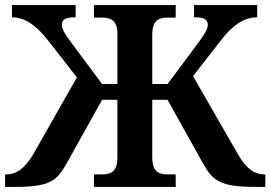

<svg xmlns="http://www.w3.org/2000/svg" viewBox="-24 -734 1062 754"><path d="M-4 0H34C172 0 199 -24 237 -91L377 -342H437V-116C437 -57 409 -49 375 -49H345V0H666V-49H637C602 -49 574 -57 574 -116V-342H634L774 -91C812 -24 840 0 980 0H1018V-49H1015C976 -49 943 -71 910 -129L734 -435L844 -576C889 -635 934 -666 986 -666V-714H738V-666C776 -666 792 -659 792 -636C792 -615 772 -589 736 -541L634 -404H574V-598C574 -657 602 -665 637 -665H666V-714H345V-665H375C408 -665 437 -657 437 -602V-404H377L275 -541C239 -589 219 -615 219 -636C219 -659 235 -666 273 -666V-714H23V-666C74 -666 119 -634 164 -576L278 -430L107 -129C73 -71 39 -49 -1 -49H-4Z"/></svg>

Font: Noto Serif SemiBold
Style: Regular
Weight: 600
Designer: Monotype Design Team
Foundry: Monotype Imaging Inc.
Version: Version 2.013